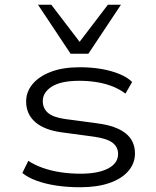

<svg xmlns="http://www.w3.org/2000/svg" viewBox="-20 -780 658 808"><path d="M318 8Q264 8 217.5 1Q171 -6 134 -19.5Q97 -33 74 -52L99 -103Q127 -85 161.5 -73Q196 -61 236 -55Q276 -49 319 -49Q393 -49 435 -71Q477 -93 477 -132Q477 -161 454 -179Q431 -197 374 -205L240 -223Q166 -233 128 -266.5Q90 -300 90 -353Q90 -393 116.5 -425.5Q143 -458 193.5 -477.5Q244 -497 316 -497Q363 -497 405 -490Q447 -483 481.5 -469Q516 -455 536 -435L508 -386Q483 -405 452 -417Q421 -429 386 -434.5Q351 -440 314 -440Q236 -440 198 -415.5Q160 -391 160 -355Q160 -324 182 -305Q204 -286 255 -279L389 -261Q468 -251 508 -219.5Q548 -188 548 -134Q548 -92 519.5 -59.5Q491 -27 439.5 -9.5Q388 8 318 8ZM277 -554 140 -760H196L315 -604L434 -760H489L352 -554Z"/></svg>

Font: Nunito Sans 10pt Expanded Light
Style: Regular
Weight: 300
Width: 7
Designer: Vernon Adams
Foundry: Vernon Adams
Version: Version 3.101;gftools[0.9.27]